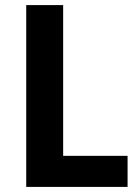

<svg xmlns="http://www.w3.org/2000/svg" viewBox="-20 -734 549 754"><path d="M83 0V-714H228V-122H481V0Z"/></svg>

Font: Noto Sans Tamil SemiCondensed
Style: Bold
Weight: 700
Width: 4
Designer: Jelle Bosma - Monotype Design Team
Foundry: Monotype Imaging Inc.
Version: Version 2.004; ttfautohint (v1.8.4.7-5d5b)